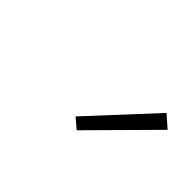

<svg xmlns="http://www.w3.org/2000/svg" viewBox="-34 -991 618 618"><g transform="rotate(45 275.0 -682.0)"><path d="M309 -560 275 -589 474 -804 515 -768Z"/></g></svg>

Font: Lode Dark
Style: Italic
Weight: 400
Italic angle: -11°
Monospace: yes
Designer: Belleve Invis
Foundry: Belleve Invis
Version: Version 29.2.0; ttfautohint (v1.8.3)